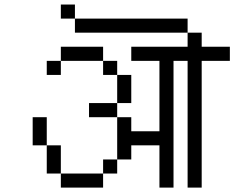

<svg xmlns="http://www.w3.org/2000/svg" viewBox="-20 -895 1040 852"><path d="M1000 -625V-687.5H875V-750H812.5V-687.5H562.5V-625H687.5V-312.5H562.5V-375H500V-187.5H437.5V-125H250V-62.5H437.5V-125H500V-187.5H562.5V-250H687.5V-62.5H750V-625H812.5V-62.5H875V-625ZM250 -125Q250 -125 250 -250H187.5Q187.5 -250 187.5 -125ZM187.5 -250Q187.5 -250 187.5 -375H125Q125 -375 125 -250ZM500 -375V-437.5H375V-375ZM500 -437.5H562.5Q562.5 -437.5 562.5 -562.5H500Q500 -562.5 500 -437.5ZM500 -562.5V-625H437.5V-562.5ZM250 -625H187.5V-562.5H250ZM250 -625H437.5V-687.5H250ZM812.5 -750V-812.5H312.5V-750ZM312.5 -812.5V-875H250V-812.5Z"/></svg>

Font: Unifont
Style: Regular
Weight: 500
Version: Version 15.1.04